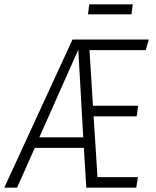

<svg xmlns="http://www.w3.org/2000/svg" viewBox="-52 -868 723 888"><path d="M562 -848.1 556.2 -801.8H355L360.8 -848.1ZM622.1 -636.2H361.8L377.9 -378.9H586.9L580.1 -330.1H380.9L398.9 -48.8H585.9L578.1 0H347.2L335.9 -184.1H108.9L26.9 0H-32.2L283.2 -685.1H636.2ZM129.9 -232.9H333L310.1 -638.2Z"/></svg>

Font: Fira Sans Compressed Light
Style: Italic
Weight: 300
Width: 3
Italic angle: -8°
Designer: Carrois Corporate & Edenspiekermann AG
Foundry: Carrois Corporate GbR & Edenspiekermann AG
Version: Version 4.203;PS 004.203;hotconv 1.0.88;makeotf.lib2.5.64775